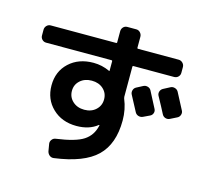

<svg xmlns="http://www.w3.org/2000/svg" viewBox="-121 -956 1242 1154"><g transform="rotate(15 500.0 -379.0)"><path d="M715.8 -499Q728.5 -505.9 743.2 -502Q757.8 -498 764.6 -485.4Q782.2 -452.1 817.4 -383.8Q824.2 -371.1 819.3 -357.4Q814.5 -343.8 800.8 -337.9L761.7 -319.3Q748 -313.5 734.4 -317.9Q720.7 -322.3 713.9 -335L663.1 -430.7Q656.2 -443.4 660.2 -457.5Q664.1 -471.7 676.8 -478.5ZM924.8 -519.5Q960.9 -451.2 978.5 -417Q985.4 -404.3 980.5 -390.1Q975.6 -376 962.9 -370.1L921.9 -349.6Q908.2 -342.8 894 -347.7Q879.9 -352.5 873 -367.2Q856.4 -400.4 820.3 -465.8Q813.5 -478.5 817.9 -492.2Q822.3 -505.9 835 -512.7L876 -534.2Q888.7 -541 903.3 -536.6Q918 -532.2 924.8 -519.5ZM481.9 -295.4Q509.8 -321.3 509.8 -360.4Q509.8 -399.4 481.9 -424.8Q454.1 -450.2 410.2 -450.2Q366.2 -450.2 337.9 -424.8Q309.6 -399.4 309.6 -360.4Q309.6 -321.3 337.9 -295.4Q366.2 -269.5 410.2 -269.5Q454.1 -269.5 481.9 -295.4ZM85 -599.6Q70.3 -599.6 60.1 -609.9Q49.8 -620.1 49.8 -634.8V-670.9Q49.8 -685.5 60.1 -696.3Q70.3 -707 85 -707H492.2Q497.1 -707 497.1 -710.9V-781.2Q497.1 -795.9 506.8 -806.6Q516.6 -817.4 532.2 -817.4H587.9Q602.5 -817.4 612.8 -806.2Q623 -794.9 623 -780.3V-711.9Q623 -707 627.9 -707H880.9Q895.5 -707 906.2 -696.3Q917 -685.5 917 -670.9V-634.8Q917 -620.1 906.7 -609.9Q896.5 -599.6 880.9 -599.6H627.9Q623 -599.6 623 -594.7V-406.2Q623 -402.3 625 -396.5Q650.4 -335.9 650.4 -266.6Q650.4 -120.1 570.8 -43Q491.2 34.2 308.6 58.6Q293.9 60.5 282.7 51.8Q271.5 43 267.6 28.3L259.8 -17.6Q257.8 -31.2 266.6 -43Q275.4 -54.7 289.1 -56.6Q410.2 -73.2 459.5 -105.5Q508.8 -137.7 522.5 -199.2Q522.5 -200.2 522.9 -201.2Q523.4 -202.1 523.4 -203.1Q523.4 -204.1 522.5 -204.1H519.5Q468.8 -163.1 389.6 -163.1Q298.8 -163.1 240.7 -218.8Q182.6 -274.4 182.6 -360.4Q182.6 -447.3 241.2 -502Q299.8 -556.6 392.6 -556.6Q445.3 -556.6 493.2 -534.2Q493.2 -534.2 494.1 -534.2L496.1 -533.2Q497.1 -533.2 497.1 -534.2V-594.7Q497.1 -599.6 492.2 -599.6Z"/></g></svg>

Font: Rounded-L Mgen+ 1m bold
Style: Bold
Weight: 700
Designer: [Source Han Sans]
Ryoko NISHIZUKA  (kana & ideographs); Paul D. Hunt (Latin, Greek & Cyrillic); Wenlong ZHANG  (bopomofo
Version: Version 1.059.20150602